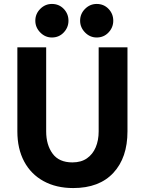

<svg xmlns="http://www.w3.org/2000/svg" viewBox="-20 -941 734 973"><path d="M351 12Q265 12 201 -23Q137 -58 102.5 -122.5Q68 -187 68 -275V-701H214V-275Q214 -207 246.5 -162.5Q279 -118 347 -118Q391 -118 420.5 -138.5Q450 -159 465 -194.5Q480 -230 480 -275V-701H626V-275Q626 -142 554.5 -65Q483 12 351 12ZM470 -751Q436 -751 411 -776.5Q386 -802 386 -836Q386 -871 411 -896Q436 -921 470 -921Q506 -921 530 -896Q554 -871 554 -836Q554 -802 530 -776.5Q506 -751 470 -751ZM243 -751Q209 -751 184 -776.5Q159 -802 159 -836Q159 -871 184 -896Q209 -921 243 -921Q279 -921 303 -896Q327 -871 327 -836Q327 -802 303 -776.5Q279 -751 243 -751Z"/></svg>

Font: Inclusive Sans
Style: Bold
Weight: 700
Designer: Olivia King
Foundry: Olivia King
Version: Version 2.004